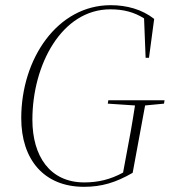

<svg xmlns="http://www.w3.org/2000/svg" viewBox="-20 -707 655 741"><path d="M62 -251C62 -92 149 14 304 14C372 14 426 -2 492 -40L540 -300L613 -307L615 -320H398L396 -307L501 -300C491 -234 479 -167 465 -95L455 -41C406 -14 358 -3 305 -3C173 -3 105 -104 105 -245C105 -457 218 -671 406 -671C457 -671 498 -660 536 -636L542 -484H555L575 -634C528 -671 469 -687 407 -687C202 -687 62 -481 62 -251Z"/></svg>

Font: Source Serif 4 Display Light
Style: Italic
Weight: 300
Italic angle: -12°
Designer: Frank Grießhammer
Foundry: Adobe Systems Incorporated
Version: Version 4.004;hotconv 1.0.117;makeotfexe 2.5.65602